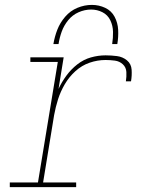

<svg xmlns="http://www.w3.org/2000/svg" viewBox="-20 -764 616 784"><path d="M20 0H291V-19H156L201 -294Q207 -327 217 -358.5Q227 -390 244.5 -420Q262 -450 288 -473.5Q314 -497 346 -508Q378 -519 411 -519Q430 -519 449 -516.5Q468 -514 481.5 -501.5Q495 -489 496 -470Q497 -451 494 -432H515Q519 -455 517.5 -479Q516 -503 498.5 -517.5Q481 -532 457.5 -535Q434 -538 411 -538Q381 -538 351 -529.5Q321 -521 295.5 -501Q270 -481 251 -455Q232 -429 219 -401L240 -530H104V-511H216L135 -19H20ZM198 -584H219Q223 -610 232 -635Q241 -660 258.5 -681.5Q276 -703 301 -714Q326 -725 352 -725Q377 -725 398.5 -714Q420 -703 430.5 -681Q441 -659 441.5 -634Q442 -609 438 -584H459Q464 -613 462.5 -642Q461 -671 448 -695.5Q435 -720 409.5 -732Q384 -744 355 -744Q325 -744 296 -732Q267 -720 246 -695.5Q225 -671 214 -642.5Q203 -614 198 -584Z"/></svg>

Font: Iosevka Sparkle Thin Oblique
Style: Regular
Weight: 100
Italic angle: -9°
Designer: Belleve Invis
Foundry: Belleve Invis
Version: Version 4.5.0; ttfautohint (v1.8.3)